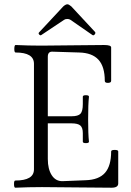

<svg xmlns="http://www.w3.org/2000/svg" viewBox="-20 -877 612 900"><path d="M173.8 -712.9Q168.9 -709.5 163.8 -715.1Q158.7 -720.7 163.1 -725.1L276.9 -847.2Q288.1 -856.9 295.9 -856.9Q302.7 -856.9 314 -847.2L424.8 -728Q429.7 -723.1 424.3 -716.1Q418.9 -709 413.1 -712.9L310.1 -784.2Q303.7 -788.1 295.9 -788.1Q286.1 -788.1 280.8 -784.2ZM51.8 2.9Q45.9 2.9 45.7 -13.9Q45.4 -30.8 51.8 -30.8Q139.2 -30.8 139.2 -83V-578.1Q139.2 -630.9 53.2 -630.9Q46.9 -630.9 47.1 -648.4Q47.4 -666 53.2 -666Q113.3 -663.1 172.9 -663.1Q221.7 -663.1 320.3 -664.6Q418.9 -666 467.8 -666Q501 -666 501 -654.8V-498Q501 -488.8 486.1 -488.5Q471.2 -488.3 471.2 -498Q471.2 -564.5 441.7 -596.9Q412.1 -629.4 351.1 -630.9L224.1 -634.8Q204.1 -634.8 204.1 -610.8V-332H314.9Q346.2 -332 357.2 -343.8Q368.2 -355.5 368.2 -389.2V-423.8Q368.2 -430.7 382.6 -430.7Q397 -430.7 397 -423.8Q393.1 -388.7 393.1 -317.9Q393.1 -248 397 -212.9Q397 -206.1 382.6 -206.1Q368.2 -206.1 368.2 -212.9V-252.9Q368.2 -278.8 356.4 -288.8Q344.7 -298.8 314.9 -298.8H204.1V-131.8Q204.1 -84.5 222.4 -55.9Q240.7 -27.3 272.9 -27.8L381.8 -32.2Q443.4 -34.2 472.2 -66.9Q501 -99.6 501 -167Q501 -174.3 517.6 -174.3Q534.2 -174.3 534.2 -167V-17.1Q534.2 2.9 502.9 2.9Q448.2 2.9 339.1 1.5Q230 0 176.8 0Q114.7 0 51.8 2.9Z"/></svg>

Font: Junicode SmCond Light
Style: Regular
Weight: 300
Width: 4
Designer: Peter S. Baker
Version: Version 2.206